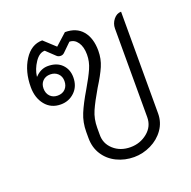

<svg xmlns="http://www.w3.org/2000/svg" viewBox="-111 -702 813 819"><g transform="rotate(-20 296.0 -292.0)"><path d="M207 -134V-162Q207 -205 222.5 -242.5Q238 -280 269 -332Q296 -378 309.5 -408.5Q323 -439 323 -471Q323 -506 308.5 -527Q294 -548 271 -548L233 -511Q226 -504 216 -504Q205 -504 198 -511L159 -548Q134 -548 114 -518Q94 -488 90 -456L91 -455Q116 -482 149 -482Q189 -482 212 -459Q235 -436 235 -400Q235 -359 209 -334Q183 -309 146 -309Q102 -309 76 -341Q50 -373 50 -422Q50 -493 82 -543Q114 -593 164 -593L215 -546L267 -593Q319 -593 346.5 -560Q374 -527 374 -470Q374 -433 360 -400.5Q346 -368 317 -322Q287 -271 272 -237Q257 -203 257 -162V-132Q256 -91 286.5 -63.5Q317 -36 363 -36Q407 -36 440 -63Q473 -90 473 -132V-534Q473 -557 487.5 -575Q502 -593 522 -593V-131Q522 -91 499.5 -59Q477 -27 440 -9Q403 9 363 9Q321 9 285 -8.5Q249 -26 228 -58.5Q207 -91 207 -134ZM194 -398Q194 -419 180.5 -432Q167 -445 146 -445Q125 -445 112 -432Q99 -419 99 -398Q99 -376 112 -362.5Q125 -349 146 -349Q168 -349 181 -362.5Q194 -376 194 -398Z"/></g></svg>

Font: K2D Thin
Style: Regular
Weight: 100
Designer: Katatrad Aksorn Co.,Ltd.
Foundry: Cadson Demak Co.,Ltd.
Version: Version 1.000; ttfautohint (v1.6)